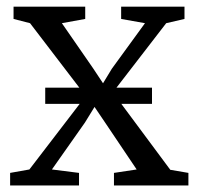

<svg xmlns="http://www.w3.org/2000/svg" viewBox="-20 -568 607 588"><path d="M70 -49 242.5 -274 72 -497 21.5 -510V-547.5H241V-510L169.5 -497L265 -359L295.5 -313L322.5 -357.5L424 -497L351 -510V-547.5H545V-510L489 -497L325.5 -285L501.5 -48L557 -38.5V0H329V-38.5L398.5 -49L303 -191L269.5 -240.5L240 -192.5L139 -49L222 -38.5V0H11V-38.5ZM445.5 -299.5V-250H118.5V-299.5Z"/></svg>

Font: Merriweather 36pt Light
Style: Regular
Weight: 300
Designer: Eben Sorkin
Foundry: Eben Sorkin
Version: Version 2.100